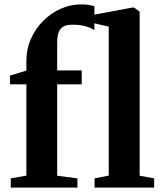

<svg xmlns="http://www.w3.org/2000/svg" viewBox="-20 -853 732 873"><path d="M29 0V-42L100 -54.5V-469.5H25.5V-509.5L100 -532V-575Q100 -630 120.8 -676.8Q141.5 -723.5 177 -758.8Q212.5 -794 257 -813.5Q301.5 -833 348.5 -833Q373 -833 387.8 -830Q402.5 -827 409.5 -824.5L409 -716Q395 -726.5 368 -733.8Q341 -741 310.5 -740.5Q286 -741 270.5 -733.5Q255 -726 247.5 -708.2Q240 -690.5 240 -660V-533H351.5V-469.5H240V-54L332 -42V0ZM474.5 -54.5V-732L407 -747.5V-786L581 -818.5H590L615 -800V-54L681 -42V0H410V-42Z"/></svg>

Font: Merriweather 72pt
Style: Bold
Weight: 700
Version: Version 2.100